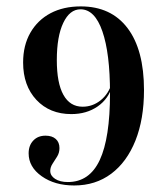

<svg xmlns="http://www.w3.org/2000/svg" viewBox="-20 -447 512 588"><path d="M207.3 121Q147.6 121 107.7 92.7Q67.7 64.5 67.7 22.6Q67.7 -1.6 81.9 -16.5Q96 -31.5 119.4 -31.5Q139.5 -31.5 150.8 -21.4Q162.1 -11.3 162.1 6.5Q162.1 21 154.8 32.7Q147.6 44.4 140.7 54.8Q133.9 65.3 133.9 76.6Q133.9 91.1 148.8 100.8Q163.7 110.5 187.9 110.5Q254 110.5 285.5 43.1Q316.9 -24.2 316.9 -161.3Q316.9 -283.9 293.5 -351.2Q270.2 -418.5 226.6 -418.5Q193.5 -418.5 173.8 -377Q154 -335.5 154 -262.9Q154 -192.7 174.2 -156.5Q194.4 -120.2 233.1 -120.2Q263.7 -120.2 288.3 -139.9Q312.9 -159.7 322.6 -193.5L324.2 -185.5Q312.9 -144.4 279 -121Q245.2 -97.6 198.4 -97.6Q132.3 -97.6 91.5 -141.1Q50.8 -184.7 50.8 -255.6Q50.8 -308.1 73 -346.8Q95.2 -385.5 134.7 -406.5Q174.2 -427.4 227.4 -427.4Q320.2 -427.4 370.6 -360.9Q421 -294.4 421 -171Q421 -82.3 394.8 -16.5Q368.5 49.2 320.6 85.1Q272.6 121 207.3 121Z"/></svg>

Font: Playfair 144pt SemiCondensed SemiBold
Style: Regular
Weight: 600
Width: 4
Designer: Claus Eggers Sørensen
Foundry: Claus Eggers Sørensen
Version: Version 2.203